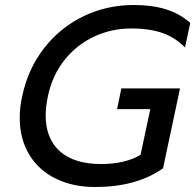

<svg xmlns="http://www.w3.org/2000/svg" viewBox="-20 -734 782 769"><path d="M59 -262Q59 -305 69 -349Q92 -458 156.5 -541Q221 -624 314.5 -669Q408 -714 516 -714Q590 -714 645.5 -696.5Q701 -679 742 -642L721 -544Q683 -583 631.5 -601.5Q580 -620 505 -620Q426 -620 356 -587Q286 -554 237.5 -492.5Q189 -431 172 -349Q163 -307 163 -271Q163 -179 220 -128Q277 -77 386 -77Q432 -77 473 -86.5Q514 -96 543 -114L582 -297H449L466 -380H701L633 -60Q527 15 361 15Q272 15 203.5 -18.5Q135 -52 97 -115Q59 -178 59 -262Z"/></svg>

Font: Prompt
Style: Italic
Weight: 400
Italic angle: -12°
Designer: Katatrad Team
Foundry: CadsonDemak
Version: Version 1.001